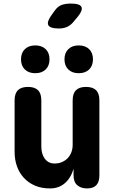

<svg xmlns="http://www.w3.org/2000/svg" viewBox="-20 -1048 640 1078"><path d="M388 -235V-485Q388 -523 406.5 -541.5Q425 -560 463 -560Q501 -560 519.5 -541.5Q538 -523 538 -485V-63Q538 -26 520.5 -8Q503 10 469 10Q435 10 414 -8Q393 -26 393 -63V-100Q377 -47 343 -18.5Q309 10 261 10Q213 10 176 -6Q139 -22 113.5 -50Q88 -78 75 -115Q62 -152 62 -195V-485Q62 -523 80.5 -541.5Q99 -560 137 -560Q175 -560 193.5 -541.5Q212 -523 212 -485V-225Q212 -208 216 -191Q220 -174 229 -160.5Q238 -147 252 -138.5Q266 -130 287 -130Q310 -130 329 -138.5Q348 -147 361 -161Q374 -175 381 -194Q388 -213 388 -235ZM422 -637Q385 -637 363.5 -658Q342 -679 342 -715Q342 -751 363.5 -772Q385 -793 422 -793Q459 -793 480.5 -772Q502 -751 502 -715Q502 -679 480.5 -658Q459 -637 422 -637ZM178 -637Q141 -637 119.5 -658Q98 -679 98 -715Q98 -751 119.5 -772Q141 -793 178 -793Q215 -793 236.5 -772Q258 -751 258 -715Q258 -679 236.5 -658Q215 -637 178 -637ZM311 -888Q260 -888 251 -907.5Q242 -927 272 -967L287 -988Q305 -1013 327 -1020.5Q349 -1028 378 -1028Q429 -1028 437.5 -1008.5Q446 -989 414 -951L393 -926Q377 -906 356.5 -897Q336 -888 311 -888Z"/></svg>

Font: Maple Mono NL ExtraBold
Style: Regular
Weight: 800
Monospace: yes
Designer: subframe7536
Version: Version 7.000